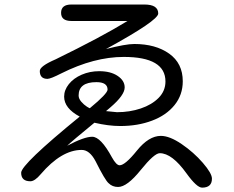

<svg xmlns="http://www.w3.org/2000/svg" viewBox="-20 -776 1040 855"><path d="M265.6 -345.7Q265.6 -375 286.6 -401.4Q307.6 -427.7 343.8 -443.4Q379.9 -459 421.9 -459Q472.7 -459 503.9 -438Q535.2 -417 535.2 -386.7Q535.2 -352.5 472.7 -298.8L452.1 -281.2L501 -276.4Q557.6 -276.4 606.9 -293Q656.2 -309.6 686.5 -340.3Q716.8 -371.1 716.8 -413.1Q716.8 -522.5 531.2 -522.5Q399.4 -522.5 252.9 -449.2Q205.1 -424.8 191.4 -424.8Q157.2 -424.8 157.2 -460Q157.2 -481.4 227.5 -511.7Q431.6 -611.3 547.9 -682.6H297.9Q252 -682.6 252 -718.8Q252 -755.9 297.9 -755.9H623Q684.6 -755.9 684.6 -715.8Q684.6 -684.6 452.1 -557.6Q539.1 -580.1 578.1 -580.1Q672.9 -580.1 733.4 -537.1Q793.9 -494.1 793.9 -414.1Q793.9 -353.5 757.3 -308.1Q720.7 -262.7 657.2 -238.8Q593.8 -214.8 515.6 -214.8Q462.9 -214.8 400.4 -229.5Q297.9 -145.5 279.3 -127Q354.5 -167 390.6 -167Q428.7 -167 478.5 -75.2Q498 -40 512.7 -40Q537.1 -40 589.8 -105.5Q642.6 -170.9 696.3 -170.9Q735.4 -170.9 789.1 -134.3Q842.8 -97.7 883.3 -50.8Q923.8 -3.9 923.8 19.5Q923.8 59.6 879.9 59.6Q856.4 59.6 810.5 -3.9Q746.1 -93.8 691.4 -93.8Q667 -93.8 606.4 -18.6Q545.9 56.6 505.9 56.6Q480.5 56.6 463.9 40Q448.2 27.3 405.3 -58.6Q378.9 -108.4 343.8 -108.4Q253.9 -108.4 161.1 0Q134.8 31.2 115.2 31.2Q74.2 31.2 74.2 -6.8Q74.2 -43.9 335 -256.8Q265.6 -293.9 265.6 -345.7ZM459 -377Q459 -410.2 409.2 -410.2Q330.1 -410.2 330.1 -350.6Q330.1 -336.9 341.8 -323.2Q353.5 -309.6 367.2 -300.8Q380.9 -292 380.9 -294.9Q459 -359.4 459 -377Z"/></svg>

Font: jf-openhuninn-1.1
Style: Regular
Weight: 400
Designer: [Kosugi Maru]
      Designed by Motoya company      

      [Varela Round]
      Joe Prince(Latin component); Avraham Co
Foundry: justfont CO.,LTD.
Version: 1.1